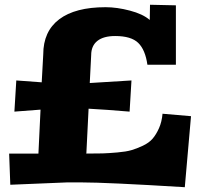

<svg xmlns="http://www.w3.org/2000/svg" viewBox="-20 -760 830 800"><path d="M712.9 -737.8V-490.2H594.2Q585.4 -552.7 555.9 -581.3Q526.4 -609.9 460 -609.9Q411.1 -609.9 385.5 -589.4Q359.9 -568.8 359.9 -529.8L354 -414.1L527.8 -424.8L520 -294.9Q422.4 -303.2 349.1 -307.1L339.8 -120.1Q382.3 -120.1 407.5 -120.8Q432.6 -121.6 469 -124.8Q505.4 -127.9 527.3 -134.3Q549.3 -140.6 575.2 -152.8Q601.1 -165 616 -182.4Q630.9 -199.7 642.6 -226.1Q654.3 -252.4 657.2 -286.1L775.9 -275.9L750 20Q423.8 0 317.9 0H259.8L22.9 9.8L18.1 -120.1H140.1L148.9 -303.2L40 -294.9L47.9 -424.8Q94.7 -420.9 153.8 -417L160.2 -533.2Q160.2 -629.4 226.8 -679.7Q293.5 -730 419.9 -730Q467.3 -730 521.2 -715.8Q575.2 -701.7 604 -676.8L605 -740.2Z"/></svg>

Font: Zantroke
Style: Regular
Weight: 500
Foundry: gluk
Version: Version 0.36